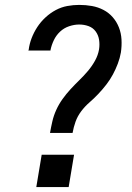

<svg xmlns="http://www.w3.org/2000/svg" viewBox="-20 -763 540 783"><path d="M184 -221Q188 -244 193.5 -268Q199 -292 209.5 -315Q220 -338 235 -359Q250 -380 267.5 -399Q285 -418 303.5 -436Q322 -454 338.5 -473.5Q355 -493 367.5 -515.5Q380 -538 384 -562Q387 -582 384 -601Q381 -620 370 -635Q359 -650 341 -656.5Q323 -663 303 -663Q283 -663 262 -656Q241 -649 225 -634Q209 -619 199.5 -599Q190 -579 186 -559Q186 -558 186 -558Q186 -558 186 -557H96Q96 -558 96 -558.5Q96 -559 97 -560Q100 -584 109 -607.5Q118 -631 132 -652.5Q146 -674 165.5 -692Q185 -710 207.5 -722Q230 -734 254.5 -738.5Q279 -743 303 -743Q330 -743 355 -738.5Q380 -734 402 -722.5Q424 -711 440 -692.5Q456 -674 465 -651Q474 -628 475.5 -602Q477 -576 473 -549Q469 -526 460.5 -503.5Q452 -481 440.5 -459.5Q429 -438 413.5 -418Q398 -398 381 -380Q364 -362 345 -345.5Q326 -329 311 -309Q296 -289 288 -266.5Q280 -244 276 -221ZM128 0 150 -132H282L260 0Z"/></svg>

Font: Iosevka SS04 Medium
Style: Italic
Weight: 500
Italic angle: -9°
Monospace: yes
Designer: Belleve Invis
Foundry: Belleve Invis
Version: Version 19.0.0; ttfautohint (v1.8.4)